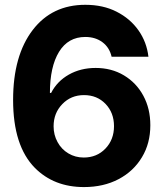

<svg xmlns="http://www.w3.org/2000/svg" viewBox="-20 -757 670 787"><path d="M324.2 9.8Q201.2 9.8 123 -68.8Q33.7 -159.2 33.7 -347.2Q33.7 -529.3 114.3 -634.3Q193.4 -737.3 329.6 -737.3Q402.8 -737.3 458 -709Q513.7 -680.7 547.6 -632.6Q581.5 -584.5 588.4 -524.4H437.5Q428.7 -562.5 399.9 -584Q371.1 -605.5 329.6 -605.5Q259.3 -605.5 221.9 -544.4Q184.6 -483.4 184.6 -376H189.5Q213.9 -423.8 262.2 -451.2Q310.5 -478.5 372.1 -478.5Q437 -478.5 487.8 -448.2Q539.1 -417.5 567.6 -364.5Q596.2 -311.5 596.2 -243.7Q596.2 -169.4 562 -112.8Q527.3 -54.7 465.8 -22.5Q404.3 9.8 324.2 9.8ZM323.2 -111.3Q377 -111.3 412.1 -147.9Q447.3 -184.6 447.3 -239.7Q447.3 -294.9 412.6 -331.1Q377.9 -367.2 324.2 -367.2Q271 -367.2 235.4 -330.3Q199.7 -293.5 199.7 -239.3Q199.7 -204.1 215.8 -174.8Q231.9 -145 260.3 -128.2Q288.6 -111.3 323.2 -111.3Z"/></svg>

Font: Inter Tight Stencil
Style: Bold
Weight: 700
Designer: Rasmus Andersson
Foundry: rsms
Version: Version 3.004;Glyphs 3.1.2 (3151)